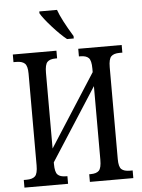

<svg xmlns="http://www.w3.org/2000/svg" viewBox="-61 -979 760 1026"><g transform="rotate(-5 319.0 -465.5)"><path d="M28 -41H43Q75 -41 89 -55Q103 -69 103 -113V-605Q103 -646 88.5 -659.5Q74 -673 43 -673H28V-714H262V-673H254Q223 -673 209.5 -659Q196 -645 196 -601V-195L445 -583V-602Q445 -645 431.5 -659Q418 -673 387 -673H379V-714H612V-673H597Q566 -673 552 -659Q538 -645 538 -601V-108Q538 -67 552 -54Q566 -41 597 -41H612V0H379V-41H387Q418 -41 431.5 -55Q445 -69 445 -113V-508L196 -121V-111Q196 -69 209.5 -55Q223 -41 254 -41H262V0H28ZM189 -921V-931H284Q302 -879 360 -784V-771H324Q291 -797 247.5 -845.5Q204 -894 189 -921Z"/></g></svg>

Font: Noto Serif Cond
Style: Regular
Weight: 400
Width: 3
Designer: Monotype Design Team
Foundry: Monotype Imaging Inc.
Version: Version 1.001